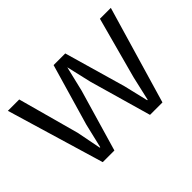

<svg xmlns="http://www.w3.org/2000/svg" viewBox="-94 -671 873 873"><g transform="rotate(-45 342.0 -235.0)"><path d="M11 -470H84L165 -174L188 -56H191L219 -174L305 -470H380L465 -174L493 -56H496L523 -174L603 -470H673L535 0H455L370 -298L342 -419L313 -298L226 0H151Z"/></g></svg>

Font: Mukta Mahee Light
Style: Regular
Weight: 300
Designer: Shuchita Grover, Noopur Datye, Girish Dalvi, Yashodeep Gholap
Foundry: Ek Type
Version: Version 2.538;PS 1.000;hotconv 16.6.51;makeotf.lib2.5.65220;